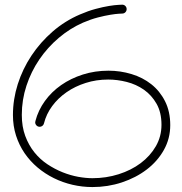

<svg xmlns="http://www.w3.org/2000/svg" viewBox="-20 -755 762 804"><path d="M434.1 -459Q483.9 -459 530.8 -444.8Q577.6 -430.7 613.5 -402.3Q649.4 -374 671.1 -331.1Q692.9 -288.1 692.9 -231Q692.9 -174.8 666.3 -127.2Q639.6 -79.6 594.5 -45.2Q549.3 -10.7 490.5 8.8Q431.6 28.3 367.2 28.3Q324.7 28.3 283.7 18.8Q242.7 9.3 205.6 -9Q168.5 -27.3 137.2 -53.7Q106 -80.1 83 -113.5Q60.1 -147 47.1 -187.3Q34.2 -227.5 34.2 -273.4Q34.2 -338.9 54.4 -402.6Q74.7 -466.3 111.8 -522.2Q148.9 -578.1 200.4 -622.8Q252 -667.5 314.5 -694.3Q349.6 -709.5 380.9 -717.8Q412.1 -726.1 436.3 -730Q460.4 -733.9 475.3 -734.6Q490.2 -735.4 491.7 -735.4Q499.5 -735.4 504.9 -730Q510.3 -724.6 510.3 -716.8Q510.3 -709 504.9 -703.6Q499.5 -698.2 491.7 -698.2Q491.2 -698.2 477.8 -697.5Q464.4 -696.8 441.9 -693.1Q419.4 -689.5 389.9 -681.9Q360.4 -674.3 327.6 -660.2Q272.9 -636.2 226.1 -596.4Q179.2 -556.6 144.8 -506.1Q110.4 -455.6 90.8 -396.2Q71.3 -336.9 71.3 -273.9Q71.3 -224.6 85.7 -185.8Q100.1 -147 123.8 -117.4Q147.5 -87.9 178.2 -67.4Q209 -46.9 241.9 -33.7Q274.9 -20.5 307.4 -14.6Q339.8 -8.8 367.2 -8.8Q424.3 -8.8 476.8 -25.4Q529.3 -42 569.1 -71.8Q608.9 -101.6 632.6 -142.6Q656.2 -183.6 656.2 -232.4Q656.2 -284.2 635.7 -320.3Q615.2 -356.4 582.8 -379.2Q550.3 -401.9 510.7 -411.9Q471.2 -421.9 433.1 -421.9Q383.3 -421.9 338.9 -407.7Q294.4 -393.6 258.8 -368.9Q223.1 -344.2 198.5 -310.8Q173.8 -277.3 164.1 -238.3Q162.6 -231.9 157.5 -228Q152.3 -224.1 146.5 -224.1Q138.2 -224.1 132.8 -229.7Q127.4 -235.4 127.4 -242.7Q127.4 -244.6 128.4 -248.5Q140.1 -293.5 168 -332Q195.8 -370.6 236.1 -398.7Q276.4 -426.8 326.9 -442.9Q377.4 -459 434.1 -459Z"/></svg>

Font: Sacramento
Style: Regular
Weight: 400
Designer: Astigmatic (AOETI)
Foundry: Astigmatic (AOETI)
Version: Version 1.000